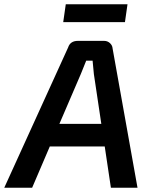

<svg xmlns="http://www.w3.org/2000/svg" viewBox="-55 -882 709 902"><path d="M532 -778H242L254 -862H544ZM437 -194H179L96 0H-35L265 -659Q275 -690 311 -690H434Q450 -690 461.5 -679.5Q473 -669 474 -654L591 0H466ZM421 -300 386 -534 380 -597H350Q342 -576 325 -535L224 -300Z"/></svg>

Font: Exo 2.0 Semi Bold
Style: Italic
Weight: 600
Italic angle: -8°
Designer: Natanael Gama
Version: Version 1.001;PS 001.001;hotconv 1.0.70;makeotf.lib2.5.58329